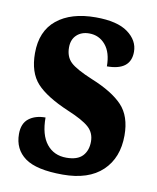

<svg xmlns="http://www.w3.org/2000/svg" viewBox="-69 -602 545 667"><g transform="rotate(10 204.0 -269.0)"><path d="M23 -103Q23 -140 45.5 -157.5Q68 -175 104 -175Q104 -114 129.5 -82Q155 -50 199 -50Q238 -50 256 -69Q274 -88 274 -120Q274 -151 252 -170.5Q230 -190 177 -212Q97 -246 63 -283.5Q29 -321 29 -389Q29 -467 79 -507.5Q129 -548 216 -548Q292 -548 329.5 -520.5Q367 -493 367 -453Q367 -387 283 -387Q283 -436 260.5 -462.5Q238 -489 203 -489Q176 -489 159 -473Q142 -457 142 -429Q142 -396 162 -377Q182 -358 240 -334Q314 -304 349.5 -266.5Q385 -229 385 -161Q385 -82 336.5 -36Q288 10 197 10Q104 10 63.5 -19.5Q23 -49 23 -103Z"/></g></svg>

Font: Noto Serif CondExtraBold
Style: Regular
Weight: 800
Width: 3
Designer: Monotype Design Team
Foundry: Monotype Imaging Inc.
Version: Version 1.001